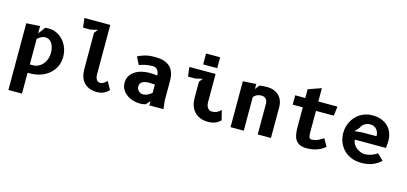

<svg xmlns="http://www.w3.org/2000/svg" viewBox="-81 -1379 4711 2224"><g transform="rotate(15 2275.0 -266.5)"><path d="M238 -100H277Q310.5 -100 340.2 -114.8Q370 -129.5 392 -155Q414 -180.5 427 -214.8Q440 -249 440 -288Q440 -328.5 431.5 -359Q423 -389.5 408.5 -409.8Q394 -430 374 -440Q354 -450 331.5 -450Q318 -450 304.8 -446Q291.5 -442 279.5 -435.8Q267.5 -429.5 257 -421.5Q246.5 -413.5 238 -405.5ZM75 250V-550L238 -560V-472L300 -555Q310.5 -556.5 321.8 -557.5Q333 -558.5 345 -558.5Q391.5 -558.5 435.2 -539Q479 -519.5 513.2 -483.2Q547.5 -447 568.2 -396Q589 -345 589 -282Q589 -220.5 564.8 -168.8Q540.5 -117 497.5 -79.5Q454.5 -42 395.8 -21Q337 0 268.5 0H238V250Z M896.5 -691 811.5 -671H723.5L710 -783H1020V-194Q1020 -168.5 1025 -151.2Q1030 -134 1038.2 -123.5Q1046.5 -113 1057 -108.5Q1067.5 -104 1078 -104Q1092 -104 1103.8 -108.2Q1115.5 -112.5 1125.5 -119Q1135.5 -125.5 1143.8 -133.8Q1152 -142 1158.5 -150L1212.5 -53.5Q1207 -49 1197 -38.8Q1187 -28.5 1170.2 -18Q1153.5 -7.5 1128.8 0.5Q1104 8.5 1069 8.5Q1015 8.5 976 -8.5Q937 -25.5 911.5 -54.5Q886 -83.5 873.8 -122.5Q861.5 -161.5 861.5 -205V-646Z M1867.5 0H1697.5V-50L1655.5 -2.5Q1638 3 1620.8 5.8Q1603.5 8.5 1588.5 8.5Q1547 8.5 1505 -3.8Q1463 -16 1429.2 -39.8Q1395.5 -63.5 1374.2 -98.5Q1353 -133.5 1353 -179Q1353 -227 1374.5 -262Q1396 -297 1431.2 -319.8Q1466.5 -342.5 1511 -353.5Q1555.5 -364.5 1602 -364.5Q1630.5 -364.5 1654 -362.8Q1677.5 -361 1697.5 -357.5Q1695.5 -400 1676 -425Q1656.5 -450 1616 -450Q1594 -450 1571.8 -447.5Q1549.5 -445 1529 -440.5Q1508.5 -436 1490.8 -430.5Q1473 -425 1459.5 -419L1412.5 -511.5Q1435.5 -522 1456.8 -530.8Q1478 -539.5 1501.8 -545.8Q1525.5 -552 1554 -555.2Q1582.5 -558.5 1621 -558.5Q1685 -558.5 1729.8 -542.8Q1774.5 -527 1802.5 -498.2Q1830.5 -469.5 1843.2 -429.2Q1856 -389 1856 -340.5V-100ZM1697.5 -250Q1690 -250.5 1680 -251Q1670 -251.5 1659.5 -251.8Q1649 -252 1638.8 -252.2Q1628.5 -252.5 1621 -252.5Q1602 -252.5 1583.2 -249Q1564.5 -245.5 1550 -237Q1535.5 -228.5 1526.5 -214.5Q1517.5 -200.5 1517.5 -179.5Q1517.5 -162.5 1523.8 -148.8Q1530 -135 1540.5 -125Q1551 -115 1564.5 -109.5Q1578 -104 1592.5 -104Q1621 -104 1647 -116.5Q1673 -129 1697.5 -150Z M2177.5 -750.5H2346V-620H2177.5ZM2217 -458 2132 -438H2044.5L2030.5 -550H2345.5V-211.5Q2345.5 -191 2350.5 -173.8Q2355.5 -156.5 2364.5 -144.2Q2373.5 -132 2386 -125Q2398.5 -118 2413.5 -118Q2446.5 -118 2471.5 -129Q2496.5 -140 2522.5 -165L2552 -49Q2545 -43.5 2534.5 -34Q2524 -24.5 2506.8 -15Q2489.5 -5.5 2464.5 1.5Q2439.5 8.5 2404 8.5Q2346.5 8.5 2304.8 -9.5Q2263 -27.5 2235.8 -58.2Q2208.5 -89 2195.2 -129.8Q2182 -170.5 2182 -216V-413Z M2830.5 0H2672V-550L2830.5 -560V-500L2869 -550Q2888 -555 2909.8 -556.8Q2931.5 -558.5 2960.5 -558.5Q3006 -558.5 3042.5 -545Q3079 -531.5 3104.2 -506.8Q3129.5 -482 3143 -446.8Q3156.5 -411.5 3156.5 -368V0H2998V-368Q2998 -388.5 2991.8 -403.2Q2985.5 -418 2975.5 -427.5Q2965.5 -437 2952.5 -441.5Q2939.5 -446 2925.5 -446Q2894 -446 2872.2 -435.8Q2850.5 -425.5 2830.5 -404Z M3579 -194Q3579 -168.5 3580.2 -151.2Q3581.5 -134 3585.5 -123.5Q3589.5 -113 3596.5 -108.5Q3603.5 -104 3615.5 -104Q3639 -104 3659.5 -109.8Q3680 -115.5 3697.2 -123.8Q3714.5 -132 3728.8 -141.5Q3743 -151 3753.5 -158L3805.5 -67.5Q3799 -62 3782.8 -49.5Q3766.5 -37 3739.5 -24Q3712.5 -11 3674.2 -1.2Q3636 8.5 3586 8.5Q3532 8.5 3499.2 -8.5Q3466.5 -25.5 3449.2 -54.5Q3432 -83.5 3426.5 -122.5Q3421 -161.5 3421 -205V-438H3300V-550H3421V-655L3577 -710V-550H3806.5L3793 -438H3579Z M4474 -79Q4454 -60.5 4431 -44.8Q4408 -29 4380 -17.2Q4352 -5.5 4318 1.2Q4284 8 4243 8Q4171 8 4116.2 -15.5Q4061.5 -39 4024.5 -78.2Q3987.5 -117.5 3968.8 -168.5Q3950 -219.5 3950 -275Q3950 -310.5 3958.5 -345.2Q3967 -380 3983.5 -411.2Q4000 -442.5 4023.8 -469.5Q4047.5 -496.5 4078.2 -516Q4109 -535.5 4146.2 -546.8Q4183.5 -558 4226.5 -558Q4286.5 -558 4333.5 -540.2Q4380.5 -522.5 4413 -490.8Q4445.5 -459 4462.5 -414.5Q4479.5 -370 4479.5 -316Q4479.5 -302.5 4477.8 -280.5Q4476 -258.5 4473.5 -233H4100Q4101 -206 4115 -181.8Q4129 -157.5 4150.8 -139.5Q4172.5 -121.5 4199.2 -110.8Q4226 -100 4253 -100Q4278.5 -100 4302.2 -105.5Q4326 -111 4345.2 -119Q4364.5 -127 4378.8 -135.5Q4393 -144 4400 -150ZM4332.5 -336Q4332.5 -359 4325.8 -379.5Q4319 -400 4306 -415.8Q4293 -431.5 4273.5 -440.8Q4254 -450 4228.5 -450Q4203 -450 4184 -442.5Q4165 -435 4151.5 -423.8Q4138 -412.5 4129.5 -400Q4121 -387.5 4117 -378L4071.5 -326.5L4158 -335.5Z"/></g></svg>

Font: B612 Mono
Style: Bold
Weight: 700
Version: Version 1.005